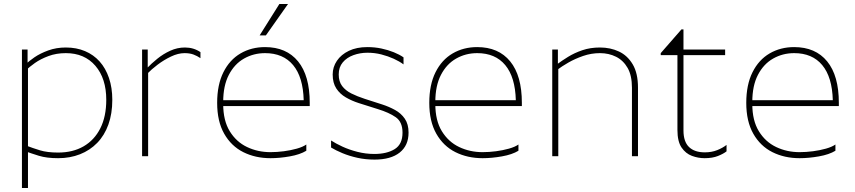

<svg xmlns="http://www.w3.org/2000/svg" viewBox="-20 -776 4250 954"><path d="M99 -27 109 -53Q143 -40 179 -29Q215 -18 269 -18Q342 -18 395.5 -49Q449 -80 478.5 -138.5Q508 -197 508 -280Q508 -386 454 -449Q400 -512 307 -512Q260 -512 221 -497.5Q182 -483 153.5 -463Q125 -443 109 -426V-457Q123 -472 151.5 -491.5Q180 -511 220 -525.5Q260 -540 307 -540Q360 -540 402.5 -522Q445 -504 475 -470.5Q505 -437 521.5 -388.5Q538 -340 538 -280Q538 -211 518.5 -157Q499 -103 463 -66Q427 -29 377.5 -9.5Q328 10 269 10Q212 10 173 -2Q134 -14 99 -27ZM119 -442V158H89V-530H117V-446Z M686 -530H714V-438L716 -424V0H686ZM899 -540Q942 -540 976 -517V-487Q960 -498 941.5 -505Q923 -512 897 -512Q865 -512 829.5 -495Q794 -478 763 -454.5Q732 -431 712 -410L709 -436Q732 -460 761.5 -484Q791 -508 826 -524Q861 -540 899 -540Z M1089 -270V-259Q1089 -177 1121.5 -124Q1154 -71 1207.5 -45.5Q1261 -20 1324 -20Q1356 -20 1390.5 -24.5Q1425 -29 1455 -37.5Q1485 -46 1502 -58V-27Q1471 -8 1420 1Q1369 10 1324 10Q1249 10 1189 -20Q1129 -50 1094 -111.5Q1059 -173 1059 -265Q1059 -355 1090 -417Q1121 -479 1175 -510.5Q1229 -542 1297 -542Q1403 -542 1461 -471Q1519 -400 1519 -265V-249H1076V-278H1489Q1486 -393 1436.5 -452.5Q1387 -512 1297 -512Q1240 -512 1192.5 -485Q1145 -458 1117 -404Q1089 -350 1089 -270ZM1368 -756H1411L1301 -600Q1301 -600 1298 -600Q1295 -600 1290 -600Q1285 -600 1280.5 -600Q1276 -600 1273 -600Q1270 -600 1270 -600Z M1879 -257Q1913 -246 1943 -229.5Q1973 -213 1991.5 -186Q2010 -159 2010 -117Q2010 -53 1966 -18Q1922 17 1841 17Q1796 17 1755.5 8Q1715 -1 1681.5 -15Q1648 -29 1625 -43V-78Q1648 -63 1681.5 -47.5Q1715 -32 1756 -21.5Q1797 -11 1840 -11Q1902 -11 1941 -35Q1980 -59 1980 -117Q1980 -170 1946.5 -193.5Q1913 -217 1857 -234L1762 -264Q1728 -275 1698.5 -292Q1669 -309 1651 -336.5Q1633 -364 1633 -406Q1633 -443 1654 -474Q1675 -505 1713.5 -523.5Q1752 -542 1805 -542Q1842 -542 1875 -535Q1908 -528 1936.5 -516.5Q1965 -505 1985 -491V-456Q1965 -471 1936.5 -484Q1908 -497 1875 -505.5Q1842 -514 1806 -514Q1769 -514 1736 -502Q1703 -490 1683 -466Q1663 -442 1663 -406Q1663 -371 1680 -348.5Q1697 -326 1726 -311.5Q1755 -297 1792 -285Z M2143 -270V-259Q2143 -177 2175.5 -124Q2208 -71 2261.5 -45.5Q2315 -20 2378 -20Q2410 -20 2444.5 -24.5Q2479 -29 2509 -37.5Q2539 -46 2556 -58V-27Q2525 -8 2474 1Q2423 10 2378 10Q2303 10 2243 -20Q2183 -50 2148 -111.5Q2113 -173 2113 -265Q2113 -355 2144 -417Q2175 -479 2229 -510.5Q2283 -542 2351 -542Q2457 -542 2515 -471Q2573 -400 2573 -265V-249H2130V-278H2543Q2540 -393 2490.5 -452.5Q2441 -512 2351 -512Q2294 -512 2246.5 -485Q2199 -458 2171 -404Q2143 -350 2143 -270Z M2724 -530H2752V-458L2754 -444V0H2724ZM2961 -512Q2918 -512 2877.5 -498Q2837 -484 2804 -465Q2771 -446 2750 -430L2747 -456Q2771 -474 2802.5 -493.5Q2834 -513 2873.5 -526.5Q2913 -540 2961 -540Q3013 -540 3055.5 -520Q3098 -500 3124 -456Q3150 -412 3150 -340V0H3120V-340Q3120 -401 3098.5 -438.5Q3077 -476 3041 -494Q3005 -512 2961 -512Z M3590 -24Q3575 -12 3547.5 -1Q3520 10 3481 10Q3449 10 3418 -1.5Q3387 -13 3366.5 -43Q3346 -73 3346 -130V-502H3263V-512L3366 -630H3376V-530H3583V-502H3376V-128Q3376 -72 3403.5 -45.5Q3431 -19 3482 -19Q3516 -19 3543.5 -30Q3571 -41 3590 -56Z M3718 -270V-259Q3718 -177 3750.5 -124Q3783 -71 3836.5 -45.5Q3890 -20 3953 -20Q3985 -20 4019.5 -24.5Q4054 -29 4084 -37.5Q4114 -46 4131 -58V-27Q4100 -8 4049 1Q3998 10 3953 10Q3878 10 3818 -20Q3758 -50 3723 -111.5Q3688 -173 3688 -265Q3688 -355 3719 -417Q3750 -479 3804 -510.5Q3858 -542 3926 -542Q4032 -542 4090 -471Q4148 -400 4148 -265V-249H3705V-278H4118Q4115 -393 4065.5 -452.5Q4016 -512 3926 -512Q3869 -512 3821.5 -485Q3774 -458 3746 -404Q3718 -350 3718 -270Z"/></svg>

Font: Roundo Variable
Style: Regular
Weight: 200
Designer: Shiva Nallaperumal
Foundry: Indian Type Foundry
Version: Version 2.000